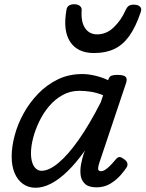

<svg xmlns="http://www.w3.org/2000/svg" viewBox="-20 -868 686 905"><path d="M148 17Q114 17 88.5 -1Q63 -19 49 -52Q35 -85 35 -130Q35 -176 49 -229Q63 -282 91 -333Q119 -384 159.5 -426Q200 -468 252 -493.5Q304 -519 368 -519Q396 -519 428 -511.5Q460 -504 490 -490L491 -494Q496 -508 506 -511.5Q516 -515 533 -515Q564 -515 572.5 -505.5Q581 -496 574 -476L449 -103Q443 -85 442.5 -76Q442 -67 446 -64Q450 -61 455 -61Q465 -61 475.5 -67.5Q486 -74 498.5 -86.5Q511 -99 525 -116Q533 -126 541 -127.5Q549 -129 560 -121Q576 -111 579.5 -101Q583 -91 578 -81Q569 -66 549 -43Q529 -20 500.5 -2.5Q472 15 435 15Q398 15 380.5 -1.5Q363 -18 360 -43Q357 -68 362.5 -96Q368 -124 376 -148Q378 -150 378.5 -152.5Q379 -155 380 -158Q338 -99 297.5 -60Q257 -21 219.5 -2Q182 17 148 17ZM126 -146Q126 -121 132 -102Q138 -83 149.5 -73Q161 -63 176 -63Q211 -63 256 -100.5Q301 -138 351.5 -210Q402 -282 455 -386L466 -419Q434 -432 405.5 -436Q377 -440 354 -440Q311 -440 275 -420Q239 -400 211.5 -367.5Q184 -335 165 -295.5Q146 -256 136 -217Q126 -178 126 -146ZM423 -618Q346 -618 311 -670.5Q276 -723 293 -820Q295 -835 304.5 -841.5Q314 -848 330 -848Q347 -848 356.5 -840Q366 -832 365 -820Q361 -765 381 -735.5Q401 -706 438 -706Q482 -706 516.5 -739.5Q551 -773 570 -816Q578 -834 586.5 -840Q595 -846 610 -846Q630 -846 639.5 -837Q649 -828 644 -813Q620 -741 589.5 -698.5Q559 -656 518.5 -637Q478 -618 423 -618Z"/></svg>

Font: Playwrite US Trad
Style: Regular
Weight: 400
Designer: Veronika Burian, José Scaglione
Foundry: TypeTogether
Version: Version 1.002